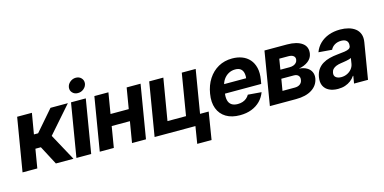

<svg xmlns="http://www.w3.org/2000/svg" viewBox="-86 -1247 3801 1901"><g transform="rotate(-15 1814.5 -297.0)"><path d="M-1.5 0 89.4 -545.9H240.7L204.6 -334H247.6L431.2 -545.9H609.4L371.1 -274.4L520.5 0H340.3L238.3 -193.4H182.1L149.9 0Z M550.8 0 641.6 -545.9H793L702.1 0ZM731.9 -616.7Q698.7 -616.2 677 -638.7Q655.3 -661.1 659.2 -692.9Q663.1 -724.6 689.7 -746.8Q716.3 -769 749.5 -769Q783.7 -769 804.9 -746.8Q826.2 -724.6 823.2 -692.9Q819.3 -661.1 793 -638.7Q766.6 -616.2 731.9 -616.7Z M1224.6 -333 1205.1 -214.8H920.4L939.9 -333ZM1024.9 -545.9 934.1 0H790L880.9 -545.9ZM1354.5 -545.9 1263.7 0H1120.6L1211.9 -545.9Z M1919.4 -545.9 1828.6 0H1352.1L1442.9 -545.9H1587.9L1516.1 -119.1H1706.1L1776.9 -545.9ZM1934.6 -105 1889.2 174.8H1742.2L1787.6 -105Z M2226.1 10.7Q2141.6 10.7 2084.5 -23.9Q2027.3 -58.6 2003.2 -122.1Q1979 -185.5 1993.7 -272.5Q2007.3 -356 2048.1 -419.2Q2088.9 -482.4 2151.6 -517.6Q2214.4 -552.7 2293.9 -552.7Q2349.1 -552.7 2394.3 -535.4Q2439.5 -518.1 2470.5 -483.2Q2501.5 -448.2 2513.9 -396.2Q2526.4 -344.2 2514.6 -274.4L2507.8 -234.4H2047.4L2062.5 -327.6H2450.2L2375.5 -304.2Q2382.8 -346.2 2377.2 -376.5Q2371.6 -406.7 2351.6 -423.3Q2331.5 -439.9 2294.9 -439.9Q2257.3 -439.9 2226.3 -422.6Q2195.3 -405.3 2174.8 -375.5Q2154.3 -345.7 2147.9 -307.6L2137.2 -241.7Q2130.4 -197.8 2138.2 -166.5Q2146 -135.3 2169.7 -118.7Q2193.4 -102.1 2233.9 -102.1Q2260.7 -102.1 2283.4 -109.6Q2306.2 -117.2 2323.5 -131.6Q2340.8 -146 2352.1 -166L2490.2 -154.8Q2471.7 -104.5 2435.1 -67.4Q2398.4 -30.3 2345.9 -9.8Q2293.5 10.7 2226.1 10.7Z M2533.7 0 2624.5 -545.9H2856.4Q2957 -545.4 3009.5 -507.1Q3062 -468.8 3050.3 -397.9Q3043 -354 3004.9 -324.5Q2966.8 -294.9 2907.2 -284.2Q2955.6 -280.8 2987.1 -262.2Q3018.6 -243.7 3032 -214.1Q3045.4 -184.6 3039.6 -148.9Q3027.3 -79.1 2965.6 -39.6Q2903.8 0 2801.8 0ZM2693.4 -113.3H2820.3Q2852.5 -113.3 2873 -128.4Q2893.6 -143.6 2897.5 -169.9Q2902.8 -198.7 2887.2 -215.6Q2871.6 -232.4 2840.3 -232.4H2713.4ZM2727.5 -321.3H2822.3Q2845.2 -321.3 2862.5 -327.9Q2879.9 -334.5 2890.9 -346.7Q2901.9 -358.9 2904.3 -376Q2908.2 -400.9 2890.4 -415.3Q2872.6 -429.7 2837.4 -429.7H2745.1Z M3231.4 10.3Q3179.7 10.3 3141.6 -8.1Q3103.5 -26.4 3085.9 -62.5Q3068.4 -98.6 3077.1 -152.3Q3085 -198.2 3106.7 -228.8Q3128.4 -259.3 3160.2 -278.3Q3191.9 -297.4 3230.5 -307.1Q3269 -316.9 3310.1 -320.8Q3357.9 -325.2 3387.7 -329.8Q3417.5 -334.5 3432.6 -343.3Q3447.8 -352.1 3450.7 -369.1V-371.6Q3455.6 -405.3 3438.2 -423.6Q3420.9 -441.9 3382.3 -442.4Q3341.8 -441.9 3313.7 -424.3Q3285.6 -406.7 3273.4 -379.4L3136.2 -390.6Q3154.3 -440.4 3191.7 -476.8Q3229 -513.2 3282.2 -533Q3335.4 -552.7 3400.9 -552.7Q3446.3 -552.7 3485.8 -542Q3525.4 -531.2 3554.2 -509Q3583 -486.8 3595.9 -451.7Q3608.9 -416.5 3600.6 -368.2L3539.6 0H3396.5L3409.2 -76.2H3404.8Q3387.7 -50.3 3362.5 -31Q3337.4 -11.7 3304.7 -0.7Q3272 10.3 3231.4 10.3ZM3292.5 -94.2Q3325.2 -94.2 3353 -107.7Q3380.9 -121.1 3399.2 -143.8Q3417.5 -166.5 3422.4 -194.8L3431.6 -252.9Q3424.3 -248.5 3411.1 -244.9Q3397.9 -241.2 3382.3 -238Q3366.7 -234.9 3351.1 -232.7Q3335.4 -230.5 3323.2 -228.5Q3295.9 -224.6 3274.4 -216.1Q3252.9 -207.5 3239.5 -193.1Q3226.1 -178.7 3222.7 -157.2Q3217.3 -126.5 3237.1 -110.4Q3256.8 -94.2 3292.5 -94.2Z"/></g></svg>

Font: Inter Tight
Style: Bold Italic
Weight: 700
Italic angle: -9.39999°
Designer: Rasmus Andersson
Foundry: rsms
Version: Version 3.004